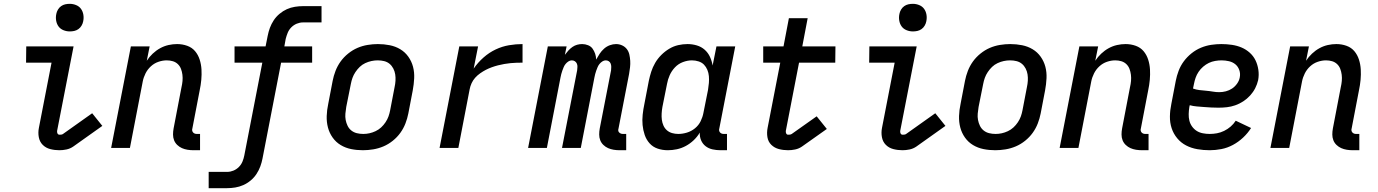

<svg xmlns="http://www.w3.org/2000/svg" viewBox="-20 -772 7190 1002"><path d="M290 12Q265 12 242 6Q219 0 203 -16Q187 -32 182.5 -56Q178 -80 183 -105L249 -445H116L117 -530H364L278 -89Q277 -82 280 -75.5Q283 -69 291 -69Q295 -69 300 -69.5Q305 -70 309 -73L461 -181L514 -115L362 -7Q346 4 327 8Q308 12 290 12ZM344 -608Q327 -608 311 -614.5Q295 -621 285.5 -634Q276 -647 273 -664.5Q270 -682 274 -700Q276 -711 282.5 -722Q289 -733 299 -740Q309 -747 320.5 -749.5Q332 -752 344 -752Q361 -752 377 -745.5Q393 -739 402.5 -726Q412 -713 415 -695.5Q418 -678 414 -660Q412 -649 405.5 -638Q399 -627 389 -620Q379 -613 367.5 -610.5Q356 -608 344 -608Z M1024 12H990Q974 12 958.5 9.5Q943 7 929.5 1Q916 -5 905 -15.5Q894 -26 888.5 -40Q883 -54 883 -70Q883 -86 886 -102L927 -316Q931 -333 932.5 -349.5Q934 -366 932 -382Q930 -398 924.5 -412.5Q919 -427 908 -437.5Q897 -448 882 -452.5Q867 -457 850 -457Q829 -457 807 -449.5Q785 -442 767.5 -426Q750 -410 739.5 -389Q729 -368 725 -347L658 0H560L663 -530H761L746 -455Q759 -475 777 -492Q795 -509 816 -520.5Q837 -532 859.5 -537Q882 -542 904 -542Q932 -542 957 -533Q982 -524 998 -505Q1014 -486 1022 -461Q1030 -436 1031.5 -409.5Q1033 -383 1030.5 -355.5Q1028 -328 1022 -300L984 -102Q982 -96 983 -90.5Q984 -85 987.5 -81Q991 -77 996 -75Q1001 -73 1007 -73H1024Z M1069 210V125H1166Q1182 125 1198 118.5Q1214 112 1226.5 99.5Q1239 87 1245.5 71Q1252 55 1255 39L1349 -445H1204V-530H1366L1377 -585Q1381 -606 1388.5 -626.5Q1396 -647 1408.5 -666Q1421 -685 1439 -700Q1457 -715 1477 -724Q1497 -733 1519 -736.5Q1541 -740 1562 -740H1658V-655H1561Q1545 -655 1529 -648.5Q1513 -642 1500.5 -629.5Q1488 -617 1481.5 -601Q1475 -585 1471 -569L1464 -530H1609V-445H1447L1350 55Q1346 76 1338.5 96.5Q1331 117 1318.5 136Q1306 155 1288 170Q1270 185 1249.5 194Q1229 203 1207.5 206.5Q1186 210 1165 210Z M1874 12Q1842 12 1812.5 6Q1783 0 1758 -15Q1733 -30 1716 -54Q1699 -78 1691.5 -106.5Q1684 -135 1685 -166.5Q1686 -198 1693 -230L1716 -350Q1721 -376 1731 -402Q1741 -428 1757.5 -451Q1774 -474 1797 -492.5Q1820 -511 1845.5 -522Q1871 -533 1898.5 -537.5Q1926 -542 1952 -542Q1984 -542 2014 -536Q2044 -530 2069 -515Q2094 -500 2111 -476Q2128 -452 2135.5 -423.5Q2143 -395 2141.5 -363.5Q2140 -332 2134 -300L2111 -180Q2106 -154 2096 -128Q2086 -102 2069.5 -79Q2053 -56 2030 -37.5Q2007 -19 1981 -8Q1955 3 1927.5 7.5Q1900 12 1874 12ZM1876 -73Q1892 -73 1908 -76.5Q1924 -80 1940 -87.5Q1956 -95 1969 -107Q1982 -119 1992 -134Q2002 -149 2007.5 -164.5Q2013 -180 2016 -196L2039 -316Q2043 -334 2044 -351Q2045 -368 2042.5 -384Q2040 -400 2032.5 -414.5Q2025 -429 2013 -439Q2001 -449 1985 -453Q1969 -457 1951 -457Q1935 -457 1918.5 -453.5Q1902 -450 1886 -442.5Q1870 -435 1857.5 -423Q1845 -411 1835 -396Q1825 -381 1819.5 -365.5Q1814 -350 1811 -334L1787 -214Q1784 -196 1782.5 -179Q1781 -162 1784 -146Q1787 -130 1794 -115.5Q1801 -101 1813.5 -91Q1826 -81 1842 -77Q1858 -73 1876 -73Z M2274 0 2377 -530H2475L2452 -414Q2474 -446 2503.5 -472Q2533 -498 2567 -514Q2601 -530 2636.5 -536Q2672 -542 2707 -542V-445Q2691 -445 2675.5 -444.5Q2660 -444 2644 -442.5Q2628 -441 2611.5 -438Q2595 -435 2579 -431Q2563 -427 2546.5 -421Q2530 -415 2515.5 -407.5Q2501 -400 2486 -389.5Q2471 -379 2459.5 -366Q2448 -353 2441 -337.5Q2434 -322 2431 -306L2372 0Z M3248 12H3214Q3198 12 3182.5 9.5Q3167 7 3153.5 1Q3140 -5 3129 -15.5Q3118 -26 3112.5 -40Q3107 -54 3107 -70Q3107 -86 3110 -102L3169 -405Q3170 -414 3170 -423Q3170 -432 3167 -440Q3164 -448 3157 -452.5Q3150 -457 3141 -457Q3132 -457 3123.5 -451.5Q3115 -446 3108.5 -438Q3102 -430 3098.5 -421Q3095 -412 3091.5 -403Q3088 -394 3086 -385Q3084 -376 3082 -367L3011 0H2913L2992 -405Q2993 -414 2993.5 -423Q2994 -432 2990.5 -440Q2987 -448 2980 -452.5Q2973 -457 2964 -457Q2955 -457 2946.5 -451.5Q2938 -446 2931.5 -438Q2925 -430 2921.5 -421Q2918 -412 2914.5 -403Q2911 -394 2909 -385Q2907 -376 2905 -367L2834 0H2736L2839 -530H2937L2928 -486Q2936 -497 2946 -508Q2956 -519 2967.5 -527Q2979 -535 2992 -538.5Q3005 -542 3018 -542Q3034 -542 3049 -536Q3064 -530 3072.5 -518Q3081 -506 3086 -491.5Q3091 -477 3091 -461Q3100 -477 3109.5 -491.5Q3119 -506 3132.5 -518Q3146 -530 3162.5 -536Q3179 -542 3195 -542Q3212 -542 3227 -535Q3242 -528 3251.5 -515.5Q3261 -503 3264.5 -487Q3268 -471 3269 -454.5Q3270 -438 3268 -420.5Q3266 -403 3263 -386L3208 -102Q3206 -96 3206.5 -90.5Q3207 -85 3211 -81Q3215 -77 3220 -75Q3225 -73 3231 -73H3248Z M3465 12Q3437 12 3412 3.5Q3387 -5 3370 -24Q3353 -43 3344.5 -68Q3336 -93 3333.5 -119.5Q3331 -146 3334 -174Q3337 -202 3343 -230L3366 -350Q3371 -374 3378.5 -397.5Q3386 -421 3399 -443.5Q3412 -466 3431 -485Q3450 -504 3472.5 -517.5Q3495 -531 3519.5 -536.5Q3544 -542 3568 -542Q3593 -542 3616.5 -535Q3640 -528 3657.5 -512.5Q3675 -497 3685 -475.5Q3695 -454 3699 -430L3719 -530H3817L3734 -102Q3732 -96 3733 -90.5Q3734 -85 3737.5 -81Q3741 -77 3746 -75Q3751 -73 3757 -73H3774V12H3740Q3719 12 3698.5 7.5Q3678 3 3662.5 -9Q3647 -21 3639 -39.5Q3631 -58 3632 -80Q3619 -58 3600 -40Q3581 -22 3558.5 -10Q3536 2 3512 7Q3488 12 3465 12ZM3520 -73Q3542 -73 3565 -80Q3588 -87 3607 -102.5Q3626 -118 3636.5 -139.5Q3647 -161 3651 -183L3675 -303Q3678 -321 3679.5 -339Q3681 -357 3679.5 -374.5Q3678 -392 3671.5 -407.5Q3665 -423 3654 -434.5Q3643 -446 3626 -451.5Q3609 -457 3591 -457Q3568 -457 3544 -448Q3520 -439 3502.5 -420.5Q3485 -402 3475 -379.5Q3465 -357 3461 -334L3437 -214Q3434 -197 3433 -180Q3432 -163 3434 -147Q3436 -131 3442.5 -116.5Q3449 -102 3460.5 -92Q3472 -82 3487.5 -77.5Q3503 -73 3520 -73Z M4093 12Q4068 12 4045 6Q4022 0 4005.5 -16Q3989 -32 3985 -56Q3981 -80 3986 -105L4052 -445H3963V-530H4069L4097 -677H4195L4167 -530H4340L4339 -445H4150L4081 -89Q4080 -82 4083 -75.5Q4086 -69 4093 -69Q4098 -69 4102.5 -69.5Q4107 -70 4112 -73L4242 -165L4295 -99L4165 -7Q4149 4 4130 8Q4111 12 4093 12Z M4690 12Q4665 12 4642 6Q4619 0 4603 -16Q4587 -32 4582.5 -56Q4578 -80 4583 -105L4649 -445H4516L4517 -530H4764L4678 -89Q4677 -82 4680 -75.5Q4683 -69 4691 -69Q4695 -69 4700 -69.5Q4705 -70 4709 -73L4861 -181L4914 -115L4762 -7Q4746 4 4727 8Q4708 12 4690 12ZM4744 -608Q4727 -608 4711 -614.5Q4695 -621 4685.5 -634Q4676 -647 4673 -664.5Q4670 -682 4674 -700Q4676 -711 4682.5 -722Q4689 -733 4699 -740Q4709 -747 4720.5 -749.5Q4732 -752 4744 -752Q4761 -752 4777 -745.5Q4793 -739 4802.5 -726Q4812 -713 4815 -695.5Q4818 -678 4814 -660Q4812 -649 4805.5 -638Q4799 -627 4789 -620Q4779 -613 4767.5 -610.5Q4756 -608 4744 -608Z M5174 12Q5142 12 5112.5 6Q5083 0 5058 -15Q5033 -30 5016 -54Q4999 -78 4991.5 -106.5Q4984 -135 4985 -166.5Q4986 -198 4993 -230L5016 -350Q5021 -376 5031 -402Q5041 -428 5057.5 -451Q5074 -474 5097 -492.5Q5120 -511 5145.5 -522Q5171 -533 5198.5 -537.5Q5226 -542 5252 -542Q5284 -542 5314 -536Q5344 -530 5369 -515Q5394 -500 5411 -476Q5428 -452 5435.5 -423.5Q5443 -395 5441.5 -363.5Q5440 -332 5434 -300L5411 -180Q5406 -154 5396 -128Q5386 -102 5369.5 -79Q5353 -56 5330 -37.5Q5307 -19 5281 -8Q5255 3 5227.5 7.5Q5200 12 5174 12ZM5176 -73Q5192 -73 5208 -76.5Q5224 -80 5240 -87.5Q5256 -95 5269 -107Q5282 -119 5292 -134Q5302 -149 5307.5 -164.5Q5313 -180 5316 -196L5339 -316Q5343 -334 5344 -351Q5345 -368 5342.5 -384Q5340 -400 5332.5 -414.5Q5325 -429 5313 -439Q5301 -449 5285 -453Q5269 -457 5251 -457Q5235 -457 5218.5 -453.5Q5202 -450 5186 -442.5Q5170 -435 5157.5 -423Q5145 -411 5135 -396Q5125 -381 5119.5 -365.5Q5114 -350 5111 -334L5087 -214Q5084 -196 5082.5 -179Q5081 -162 5084 -146Q5087 -130 5094 -115.5Q5101 -101 5113.5 -91Q5126 -81 5142 -77Q5158 -73 5176 -73Z M5974 12H5940Q5924 12 5908.5 9.5Q5893 7 5879.5 1Q5866 -5 5855 -15.5Q5844 -26 5838.5 -40Q5833 -54 5833 -70Q5833 -86 5836 -102L5877 -316Q5881 -333 5882.5 -349.5Q5884 -366 5882 -382Q5880 -398 5874.5 -412.5Q5869 -427 5858 -437.5Q5847 -448 5832 -452.5Q5817 -457 5800 -457Q5779 -457 5757 -449.5Q5735 -442 5717.5 -426Q5700 -410 5689.5 -389Q5679 -368 5675 -347L5608 0H5510L5613 -530H5711L5696 -455Q5709 -475 5727 -492Q5745 -509 5766 -520.5Q5787 -532 5809.5 -537Q5832 -542 5854 -542Q5882 -542 5907 -533Q5932 -524 5948 -505Q5964 -486 5972 -461Q5980 -436 5981.5 -409.5Q5983 -383 5980.5 -355.5Q5978 -328 5972 -300L5934 -102Q5932 -96 5933 -90.5Q5934 -85 5937.5 -81Q5941 -77 5946 -75Q5951 -73 5957 -73H5974Z M6293 12Q6260 12 6228.5 6.5Q6197 1 6170 -13Q6143 -27 6123.5 -50.5Q6104 -74 6094.5 -103Q6085 -132 6085.5 -164.5Q6086 -197 6093 -230L6116 -350Q6121 -376 6131 -402.5Q6141 -429 6158 -452Q6175 -475 6198 -493.5Q6221 -512 6247.5 -523Q6274 -534 6301 -538Q6328 -542 6354 -542Q6382 -542 6409 -538Q6436 -534 6459.5 -524Q6483 -514 6502 -497Q6521 -480 6532 -457.5Q6543 -435 6547 -408Q6551 -381 6546 -354Q6541 -332 6530.5 -311.5Q6520 -291 6504 -273.5Q6488 -256 6468 -243Q6448 -230 6426.5 -222.5Q6405 -215 6383 -212.5Q6361 -210 6339 -210Q6320 -210 6301 -211Q6282 -212 6263.5 -213.5Q6245 -215 6226 -216.5Q6207 -218 6189 -223L6187 -214Q6184 -195 6183.5 -177Q6183 -159 6187 -142.5Q6191 -126 6201 -112Q6211 -98 6225 -89Q6239 -80 6257 -76.5Q6275 -73 6293 -73Q6312 -73 6331 -76.5Q6350 -80 6368.5 -89Q6387 -98 6402.5 -111.5Q6418 -125 6429 -142L6509 -104Q6492 -77 6467.5 -54Q6443 -31 6414 -15.5Q6385 0 6354 6Q6323 12 6293 12ZM6343 -291Q6360 -291 6377.5 -295.5Q6395 -300 6410 -310Q6425 -320 6436 -335.5Q6447 -351 6450 -368Q6454 -388 6447.5 -406.5Q6441 -425 6427 -436.5Q6413 -448 6394 -452.5Q6375 -457 6355 -457Q6339 -457 6321.5 -454Q6304 -451 6288.5 -443.5Q6273 -436 6259 -424Q6245 -412 6235 -397Q6225 -382 6219.5 -366Q6214 -350 6211 -334L6206 -310Q6222 -304 6239 -302Q6256 -300 6274 -298.5Q6292 -297 6309 -294Q6326 -291 6343 -291Z M7074 12H7040Q7024 12 7008.5 9.5Q6993 7 6979.5 1Q6966 -5 6955 -15.5Q6944 -26 6938.5 -40Q6933 -54 6933 -70Q6933 -86 6936 -102L6977 -316Q6981 -333 6982.5 -349.5Q6984 -366 6982 -382Q6980 -398 6974.5 -412.5Q6969 -427 6958 -437.5Q6947 -448 6932 -452.5Q6917 -457 6900 -457Q6879 -457 6857 -449.5Q6835 -442 6817.5 -426Q6800 -410 6789.5 -389Q6779 -368 6775 -347L6708 0H6610L6713 -530H6811L6796 -455Q6809 -475 6827 -492Q6845 -509 6866 -520.5Q6887 -532 6909.5 -537Q6932 -542 6954 -542Q6982 -542 7007 -533Q7032 -524 7048 -505Q7064 -486 7072 -461Q7080 -436 7081.5 -409.5Q7083 -383 7080.5 -355.5Q7078 -328 7072 -300L7034 -102Q7032 -96 7033 -90.5Q7034 -85 7037.5 -81Q7041 -77 7046 -75Q7051 -73 7057 -73H7074Z"/></svg>

Font: Lode Dark
Style: Bold Italic
Weight: 700
Italic angle: -11°
Monospace: yes
Designer: Belleve Invis
Foundry: Belleve Invis
Version: Version 29.2.0; ttfautohint (v1.8.3)